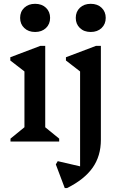

<svg xmlns="http://www.w3.org/2000/svg" viewBox="-20 -723 644 981"><path d="M33.6 0V-14.7L120.9 -86L104.9 -58V-390.4L147.9 -324.7L32.7 -413.9V-430.5L186.3 -488.7H211.1V-56.3L196 -85.1L282.4 -14.7V0ZM159.4 -559.6Q125.2 -559.6 104 -579.8Q82.8 -600 82.8 -631.6Q82.8 -663.3 104 -683.4Q125.2 -703.5 159.4 -703.5Q193.6 -703.5 214.8 -683.4Q236 -663.2 236 -631.6Q236 -600 214.8 -579.8Q193.6 -559.6 159.4 -559.6ZM310.9 237.9 265.2 117 275 100.4 413.3 132.5 389.2 158.9V-390.4L432.2 -324.7L316.9 -413.9V-430.5L470.6 -488.7H495.4V-8.3Q495.4 74.1 453.2 134Q411 193.9 322.6 237.9ZM443.6 -559.6Q409.4 -559.6 388.2 -579.8Q367.1 -600 367.1 -631.6Q367.1 -663.3 388.2 -683.4Q409.4 -703.5 443.6 -703.5Q477.9 -703.5 499 -683.4Q520.2 -663.2 520.2 -631.6Q520.2 -600 499 -579.8Q477.9 -559.6 443.6 -559.6Z"/></svg>

Font: Platypi Light
Style: Regular
Weight: 300
Designer: David Sargent
Foundry: Bolt Cutter Type
Version: Version 1.200